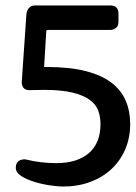

<svg xmlns="http://www.w3.org/2000/svg" viewBox="-20 -567 498 705"><path d="M211 118Q195 118 166 114Q137 110 108.5 101.5Q80 93 59 80Q38 67 38 49Q38 18 72 18Q105 26 133 29Q161 32 186 32Q264 32 306.5 -5Q349 -42 349 -111Q349 -137 341 -160Q333 -183 310 -200Q287 -217 246.5 -227Q206 -237 140 -237Q128 -237 115 -236.5Q102 -236 88 -236Q72 -236 65.5 -245.5Q59 -255 60 -268L77 -516Q79 -530 87 -538.5Q95 -547 109 -547H384Q415 -547 415 -517V-488Q415 -471 405.5 -464Q396 -457 384 -457H158Q151 -457 150 -454L142 -321H152Q236 -321 294.5 -306Q353 -291 389 -263.5Q425 -236 441.5 -197.5Q458 -159 458 -112Q458 -61 440 -19Q422 23 389.5 53.5Q357 84 311.5 101Q266 118 211 118Z"/></svg>

Font: Jura
Style: Bold
Weight: 700
Designer: Ed Merritt
Foundry: Ten by Twenty
Version: Version 1.007